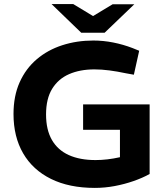

<svg xmlns="http://www.w3.org/2000/svg" viewBox="-20 -908 802 938"><path d="M443 10Q318 10 229 -34Q140 -78 93 -159Q46 -240 46 -351Q46 -439 76 -506Q106 -573 159.5 -618.5Q213 -664 284 -687Q355 -710 436 -710Q484 -710 532.5 -700.5Q581 -691 628 -673L660 -660L634 -543L595 -550Q553 -559 514.5 -564Q476 -569 441 -569Q371 -569 318 -546Q265 -523 235 -474.5Q205 -426 205 -349Q205 -274 233.5 -224.5Q262 -175 316 -150.5Q370 -126 447 -126Q475 -126 505 -129.5Q535 -133 566 -140V-274H386V-398H711V-58Q677 -39 632.5 -23.5Q588 -8 540 1Q492 10 443 10ZM377 -748 412 -816 530 -887H636L491 -748ZM377 -748 232 -888H338L457 -816L491 -748Z"/></svg>

Font: REM SemiBold
Style: Regular
Weight: 600
Designer: Octavio Pardo
Foundry: Ashler Design
Version: Version 1.005;gftools[0.9.28]